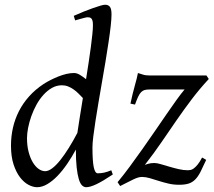

<svg xmlns="http://www.w3.org/2000/svg" viewBox="-20 -762 892 802"><path d="M303.2 -207Q307.6 -236.3 313.5 -273.7Q319.3 -311 326.2 -352.5Q317.9 -361.3 308.3 -370.8Q298.8 -380.4 287.8 -388.2Q276.9 -396 264.6 -400.9Q252.4 -405.8 238.8 -405.8Q216.3 -405.8 197 -394.8Q177.7 -383.8 161.4 -365.7Q145 -347.7 132.3 -324.5Q119.6 -301.3 110.8 -276.6Q102.1 -252 97.4 -228Q92.8 -204.1 92.8 -185.1Q92.8 -153.3 99.4 -127.9Q106 -102.5 116.7 -84.5Q127.4 -66.4 141.1 -56.6Q154.8 -46.9 168.9 -46.9Q182.1 -46.9 198.2 -59.1Q214.4 -71.3 231.7 -93Q249 -114.7 267.3 -144Q285.6 -173.3 303.2 -207ZM451.2 -33.2Q409.7 -5.4 383.1 7.3Q356.4 20 339.8 20Q330.6 20 322.8 12.5Q314.9 4.9 309.3 -13.4Q303.7 -31.7 300.3 -62Q296.9 -92.3 296.9 -137.2Q280.3 -106.4 261 -78.1Q241.7 -49.8 220.7 -27.8Q199.7 -5.9 177.7 7.1Q155.8 20 134.8 20Q118.2 20 99.1 10Q80.1 0 63.7 -21.2Q47.4 -42.5 36.6 -75.4Q25.9 -108.4 25.9 -153.8Q25.9 -192.4 34.2 -228.8Q42.5 -265.1 59.3 -298.1Q76.2 -331.1 101.8 -359.6Q127.4 -388.2 162.1 -411.1Q175.8 -419.9 191.7 -428Q207.5 -436 224.1 -442.6Q240.7 -449.2 257.3 -453.1Q273.9 -457 289.1 -457Q301.3 -457 314 -449.2Q326.7 -441.4 339.4 -431.2Q345.2 -466.8 350.3 -501Q355.5 -535.2 359.4 -564.7Q363.3 -594.2 365.7 -618.2Q368.2 -642.1 368.2 -657.2Q368.2 -668.5 366.5 -675Q364.7 -681.6 361.6 -684.8Q358.4 -688 354.5 -689Q350.6 -689.9 346.2 -689.9Q341.8 -689.9 333.3 -687.7Q324.7 -685.5 315.9 -683.1Q305.7 -680.2 293.9 -676.8L288.1 -695.8Q308.6 -705.1 329.3 -713.4Q350.1 -721.7 367.9 -728Q385.7 -734.4 399.4 -738.3Q413.1 -742.2 418.9 -742.2Q432.6 -742.2 439.2 -733.4Q445.8 -724.6 445.8 -702.1Q445.8 -683.1 442.4 -652.8Q439 -622.6 433.3 -585Q427.7 -547.4 420.7 -504.9Q413.6 -462.4 406 -419.2Q398.4 -376 391.4 -334Q384.3 -292 378.7 -255.9Q373 -219.7 369.6 -191.2Q366.2 -162.6 366.2 -146Q366.2 -89.4 371.6 -63.7Q377 -38.1 388.2 -38.1Q400.9 -38.1 414.3 -40.8Q427.7 -43.5 444.8 -50.8ZM852.1 -432.1Q812 -388.7 779.8 -345.9Q747.6 -303.2 717 -259Q686.5 -214.8 655 -168.7Q623.5 -122.6 585 -73.2Q586.4 -74.2 598.1 -77.6Q609.9 -81.1 625 -81.1Q634.8 -81.1 651.1 -76.4Q667.5 -71.8 687 -65.9Q706.5 -60.1 726.8 -55.4Q747.1 -50.8 765.1 -50.8Q769.5 -50.8 775.9 -52Q782.2 -53.2 789.6 -58.6Q796.9 -64 805.7 -74.7Q814.5 -85.4 824.2 -104L841.3 -94.2Q827.6 -64 817.4 -43.9Q807.1 -23.9 795.2 -12Q783.2 0 767.6 4.9Q752 9.8 728 9.8Q704.1 9.8 682.6 4.6Q661.1 -0.5 642.1 -6.6Q623 -12.7 605.7 -17.8Q588.4 -22.9 573.2 -22.9Q565.4 -22.9 557.1 -20.5Q548.8 -18.1 538.3 -13.2Q527.8 -8.3 514.2 -1.2Q500.5 5.9 481.9 15.1L471.2 -1Q495.6 -30.3 521.7 -65.7Q547.9 -101.1 574.2 -138.4Q600.6 -175.8 626.2 -213.1Q651.9 -250.5 674.8 -283.9Q697.8 -317.4 717.3 -344.5Q736.8 -371.6 751 -388.2H604Q592.3 -388.2 584.2 -386Q576.2 -383.8 569.6 -377.2Q563 -370.6 557.1 -358.2Q551.3 -345.7 543.9 -325.2L524.9 -329.1Q534.2 -373 543.2 -404.5Q552.2 -436 556.2 -457Q565.4 -454.6 576.2 -450.7Q586.9 -446.8 604 -446.8H842.3Z"/></svg>

Font: Gentium Plus Eur
Style: Italic
Weight: 400
Italic angle: -8°
Designer: J. Victor Gaultney, Annie Olsen, Iska Routamaa, Becca Hirsbrunner
Foundry: SIL International
Version: Version 5.000